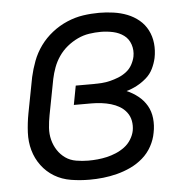

<svg xmlns="http://www.w3.org/2000/svg" viewBox="-45 -587 640 643"><g transform="rotate(-5 275.0 -265.0)"><path d="M231 12Q199 12 168.5 7Q138 2 113 -13Q88 -28 70.5 -51.5Q53 -75 45 -103.5Q37 -132 38.5 -163.5Q40 -195 46 -227L69 -347Q75 -374 85 -400.5Q95 -427 112 -450.5Q129 -474 152.5 -492.5Q176 -511 203 -522.5Q230 -534 257 -538Q284 -542 311 -542Q335 -542 359.5 -538.5Q384 -535 405.5 -526.5Q427 -518 444.5 -503.5Q462 -489 472.5 -468.5Q483 -448 485.5 -424Q488 -400 483 -375Q479 -357 470.5 -339.5Q462 -322 447 -309Q432 -296 415 -287Q398 -278 380 -273Q401 -264 418.5 -250Q436 -236 447 -217Q458 -198 460.5 -174Q463 -150 458 -126Q454 -103 442 -81Q430 -59 411 -42.5Q392 -26 369.5 -15.5Q347 -5 323.5 1Q300 7 277 9.5Q254 12 231 12ZM232 -52Q248 -52 263.5 -53.5Q279 -55 294.5 -58.5Q310 -62 325.5 -68.5Q341 -75 354.5 -85Q368 -95 377 -109.5Q386 -124 389 -139Q392 -156 389 -172Q386 -188 376.5 -200.5Q367 -213 353.5 -221Q340 -229 324.5 -233.5Q309 -238 292.5 -240Q276 -242 259 -242H200L212 -306H271Q285 -306 299.5 -307Q314 -308 328 -311.5Q342 -315 356 -320.5Q370 -326 382.5 -335.5Q395 -345 402.5 -358.5Q410 -372 413 -386Q417 -407 410.5 -426.5Q404 -446 388.5 -457.5Q373 -469 352.5 -473.5Q332 -478 311 -478Q292 -478 272 -475Q252 -472 233 -463Q214 -454 197.5 -440.5Q181 -427 169 -409.5Q157 -392 150 -373Q143 -354 139 -335L116 -215Q112 -194 110.5 -173Q109 -152 114 -132.5Q119 -113 129.5 -97Q140 -81 155.5 -70Q171 -59 191.5 -55.5Q212 -52 232 -52Z"/></g></svg>

Font: Lode
Style: Italic
Weight: 400
Italic angle: -11°
Monospace: yes
Designer: Belleve Invis
Foundry: Belleve Invis
Version: Version 29.2.0; ttfautohint (v1.8.3)